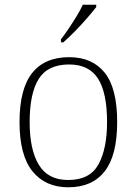

<svg xmlns="http://www.w3.org/2000/svg" viewBox="-20 -786 581 816"><path d="M270 10Q173 10 118 -58Q63 -126 63 -267Q63 -408 116.5 -475.5Q170 -543 274 -543Q372 -543 425 -477Q478 -411 478 -267Q478 -126 425 -58Q372 10 270 10ZM270 -21Q362 -21 398.5 -87.5Q435 -154 435 -267Q435 -392 396.5 -452Q358 -512 274 -512Q183 -512 144.5 -450.5Q106 -389 106 -267Q106 -150 145 -85.5Q184 -21 270 -21ZM239 -619Q254 -638 271.5 -664Q289 -690 305.5 -717Q322 -744 332 -766H389V-756Q376 -739 351 -710Q326 -681 298 -652.5Q270 -624 249 -606H239Z"/></svg>

Font: Noto Serif ExtraLight
Style: Regular
Weight: 200
Designer: Monotype Design Team
Foundry: Monotype Imaging Inc.
Version: Version 2.015; ttfautohint (v1.8.4.7-5d5b)